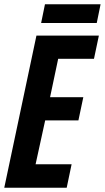

<svg xmlns="http://www.w3.org/2000/svg" viewBox="-22 -881 492 901"><path d="M171 -773H432L450 -861H189ZM-2 0H291L314 -110H145L190 -316H346L369 -425H213L251 -605H419L442 -714H149Z"/></svg>

Font: Noto Sans ExtraCondensed
Style: Bold Italic
Weight: 700
Width: 2
Italic angle: -12°
Designer: Monotype Design Team
Foundry: Monotype Imaging Inc.
Version: Version 2.013